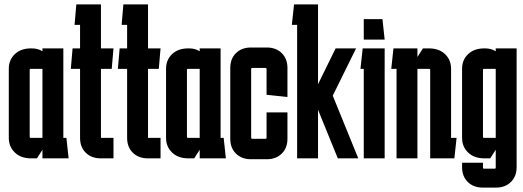

<svg xmlns="http://www.w3.org/2000/svg" viewBox="-20 -720 2379 873"><path d="M121 0Q75 0 47.5 -26.5Q20 -53 20 -93V-407Q20 -448 47.5 -474Q75 -500 121 -500H125Q152 -500 173 -487V-500H268V-93H282L292 0H173V-39L148 0ZM120 -407Q115 -407 115 -402V-98Q115 -93 120 -93H173V-407Z M496 -93V0H438Q396 0 370 -25.5Q344 -51 344 -93V-407H302L310 -500H344V-607H319L327 -700H439V-500H496L488 -407H439V-93Z M710 -93V0H652Q610 0 584 -25.5Q558 -51 558 -93V-407H516L524 -500H558V-607H533L541 -700H653V-500H710L702 -407H653V-93Z M836 0Q790 0 762.5 -26.5Q735 -53 735 -93V-407Q735 -448 762.5 -474Q790 -500 836 -500H840Q867 -500 888 -487V-500H983V-93H997L1007 0H888V-39L863 0ZM835 -407Q830 -407 830 -402V-98Q830 -93 835 -93H888V-407Z M1027 -89V-411Q1027 -453 1053 -478.5Q1079 -504 1121 -504H1193Q1235 -504 1261 -478.5Q1287 -453 1287 -411V-279L1192 -289V-406Q1192 -411 1187 -411H1127Q1122 -411 1122 -406V-94Q1122 -89 1127 -89H1187Q1192 -89 1192 -93V-209H1287V-89Q1287 -47 1261 -21.5Q1235 4 1193 4H1121Q1079 4 1053 -21.5Q1027 -47 1027 -89Z M1331 0V-607H1307L1317 -700H1426V-337L1506 -500H1599L1493 -285L1609 0H1516L1426 -221V0Z M1719 -633 1729 -540H1634V-633ZM1729 -500V0H1634V-407H1619L1629 -500Z M1783 0V-407H1759L1769 -500H1878V-461L1903 -500H1930Q1976 -500 2003.5 -474Q2031 -448 2031 -407V-93H2056L2046 0H1936V-402Q1936 -407 1931 -407H1878V0Z M2176 20V42Q2176 47 2181 47H2229Q2234 47 2234 42V-39L2209 0H2182Q2136 0 2108.5 -26.5Q2081 -53 2081 -93V-407Q2081 -448 2108.5 -474Q2136 -500 2182 -500H2186Q2213 -500 2234 -487V-500H2329V40Q2329 82 2303 107.5Q2277 133 2235 133H2175Q2133 133 2107 107.5Q2081 82 2081 40V20ZM2181 -407Q2176 -407 2176 -402V-98Q2176 -93 2181 -93H2234V-407Z"/></svg>

Font: Karantina
Style: Regular
Weight: 400
Designer: Rony Koch
Foundry: Rony Koch
Version: Version 1.000; ttfautohint (v1.8.3)